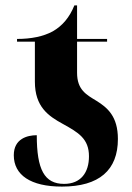

<svg xmlns="http://www.w3.org/2000/svg" viewBox="-20 -680 489 710"><path d="M209 10C347 10 416 -51 416 -166C416 -250 377 -282 337 -307C299 -330 265 -348 265 -411V-526H376V-536H265V-660H255C237 -615 210 -584 175 -564C140 -545 95 -536 43 -536V-526H109V-378C109 -285 159 -251 212 -222C270 -190 309 -167 309 -102C309 -42 279 0 217 0C144 0 116 -53 116 -180C81 -180 31 -167 31 -106C31 -33 93 10 209 10Z"/></svg>

Font: Noto Serif Display Condensed ExtraBold
Style: Regular
Weight: 800
Width: 3
Designer: Monotype Design Team
Foundry: Monotype Imaging Inc.
Version: Version 2.009